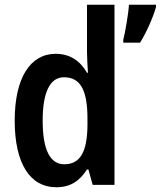

<svg xmlns="http://www.w3.org/2000/svg" viewBox="-20 -780 678 810"><path d="M217 10C278 10 316 -17 347 -65H353L371 0H463V-760H347V-563C347 -539 349 -506 351 -473H347C318 -524 274 -553 215 -553C108 -553 42 -452 42 -271C42 -90 107 10 217 10ZM638 -750V-760H524C522 -723 508 -642 500 -612V-600H571C597 -642 625 -704 638 -750ZM251 -87C191 -87 160 -149 160 -271C160 -389 190 -454 250 -454C321 -454 349 -397 349 -279V-252C348 -140 319 -87 251 -87Z"/></svg>

Font: Noto Sans Ethiopic Cond SemBd
Style: Regular
Weight: 600
Width: 3
Designer: Monotype Design Team
Foundry: Monotype Imaging Inc.
Version: Version 2.102